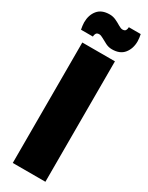

<svg xmlns="http://www.w3.org/2000/svg" viewBox="-237 -955 764 994"><g transform="rotate(30 145.0 -458.5)"><path d="M45 -720H240V0H45ZM285 -909Q287 -899 288.5 -888.5Q290 -878 290 -868Q290 -825 266.5 -795.5Q243 -766 195 -766Q175 -766 157 -775Q139 -784 124.5 -792.5Q110 -801 100 -801Q87 -801 82 -793Q77 -785 77 -774H6Q4 -785 2.5 -795Q1 -805 1 -815Q1 -859 24.5 -888Q48 -917 96 -917Q116 -917 134 -908.5Q152 -900 166.5 -891Q181 -882 191 -882Q205 -882 209.5 -890Q214 -898 214 -909Z"/></g></svg>

Font: Protest Strike
Style: Regular
Weight: 400
Designer: Octavio Pardo
Foundry: Ashler Design
Version: Version 2.005; ttfautohint (v1.8.4.7-5d5b)